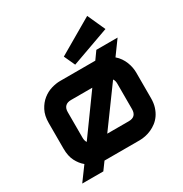

<svg xmlns="http://www.w3.org/2000/svg" viewBox="-188 -918 1059 1112"><g transform="rotate(-30 341.0 -362.5)"><path d="M573.7 -485.8Q589.8 -472.2 601.3 -455.3Q612.8 -438.5 619.9 -420.4Q627 -402.3 630.4 -384.3Q633.8 -366.2 633.8 -350.1V-178.2Q633.8 -145.5 625.5 -119.4Q617.2 -93.3 603.5 -73.5Q589.8 -53.7 571.8 -39.8Q553.7 -25.9 533.9 -17.1Q514.2 -8.3 493.9 -4.2Q473.6 0 455.6 0H226.6H219.7L182.6 50.8H41.5L108.9 -41Q83 -62 65.9 -95.5Q48.8 -128.9 48.8 -178.2V-350.1Q48.8 -398.9 66.7 -432.9Q84.5 -466.8 111.1 -488Q137.7 -509.3 168.9 -518.6Q200.2 -527.8 226.6 -527.8H455.6H462.9L499.5 -579.1H641.6ZM175.8 -178.2Q175.8 -158.2 184.6 -145L369.6 -400.9H227.5Q202.1 -400.9 189 -387.9Q175.8 -375 175.8 -350.1ZM506.8 -349.1Q506.8 -369.6 497.6 -381.8L311.5 -127H455.6Q481.4 -127 494.1 -140.1Q506.8 -153.3 506.8 -178.2ZM605.5 -657.2 350.6 -565.9 316.9 -639.2 551.8 -775.9Z"/></g></svg>

Font: Audiowide
Style: Regular
Weight: 400
Version: Version 1.003